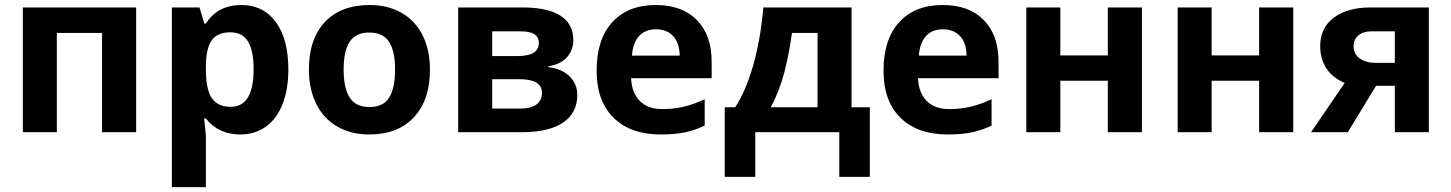

<svg xmlns="http://www.w3.org/2000/svg" viewBox="-20 -537 5896 780"><path d="M533.2 -506.8V0H394.5V-403.3H210.9V0H72.8V-506.8Z M956.5 9.3Q867.2 9.3 816.4 -55.7H809.1Q816.4 7.8 816.4 17.6V223.1H678.2V-506.8H790.5L810.1 -441.4H816.4Q864.7 -516.6 960 -516.6Q1049.8 -516.6 1100.6 -447.3Q1151.4 -377.9 1151.4 -254.4Q1151.4 -173.3 1127.7 -113.5Q1104 -53.7 1059.8 -22.2Q1015.6 9.3 956.5 9.3ZM915.5 -405.8Q864.3 -405.8 840.8 -374.3Q817.4 -342.8 816.4 -270.5V-255.4Q816.4 -173.8 840.6 -138.4Q864.7 -103 917.5 -103Q1010.3 -103 1010.3 -256.3Q1010.3 -331.1 987.5 -368.4Q964.8 -405.8 915.5 -405.8Z M1376 -254.4Q1376 -179.2 1400.6 -140.6Q1425.3 -102.1 1481.4 -102.1Q1536.6 -102.1 1560.8 -140.4Q1585 -178.7 1585 -254.4Q1585 -329.6 1560.5 -367.2Q1536.1 -404.8 1480.5 -404.8Q1425.3 -404.8 1400.6 -367.4Q1376 -330.1 1376 -254.4ZM1726.6 -254.4Q1726.6 -130.4 1661.4 -60.5Q1596.2 9.3 1479.5 9.3Q1406.2 9.3 1350.6 -22.7Q1294.9 -54.7 1264.9 -114.7Q1234.9 -174.8 1234.9 -254.4Q1234.9 -378.4 1299.8 -447.5Q1364.7 -516.6 1482.4 -516.6Q1555.2 -516.6 1611.1 -484.9Q1667 -453.1 1696.8 -393.6Q1726.6 -334 1726.6 -254.4Z M2309.1 -374Q2309.1 -333.5 2283.4 -304.7Q2257.8 -275.9 2208 -267.6V-264.2Q2261.7 -257.8 2293.5 -227.1Q2325.2 -196.3 2325.2 -151.4Q2325.2 -77.6 2267.1 -38.8Q2209 0 2101.1 0H1841.3V-506.8H2101.1Q2205.1 -506.8 2257.1 -473.1Q2309.1 -439.5 2309.1 -374ZM2181.6 -158.7Q2181.6 -188.5 2158.4 -201.9Q2135.3 -215.3 2089.4 -215.3H1979.5V-95.7H2091.8Q2135.7 -95.7 2158.7 -112.3Q2181.6 -128.9 2181.6 -158.7ZM2168.9 -363.3Q2168.9 -409.7 2095.7 -409.7H1979.5V-309.1H2079.6Q2123.5 -309.1 2146.2 -321.8Q2168.9 -334.5 2168.9 -363.3Z M2645 -418Q2601.1 -418 2575.9 -390.1Q2550.8 -362.3 2547.4 -311H2741.2Q2740.7 -362.3 2714.8 -390.1Q2689 -418 2645 -418ZM2664.6 9.3Q2542 9.3 2472.9 -58.3Q2403.8 -126 2403.8 -250Q2403.8 -377.4 2467.5 -447Q2531.2 -516.6 2644 -516.6Q2751.5 -516.6 2811.3 -455.3Q2871.1 -394 2871.1 -286.1V-219.2H2543.9Q2546.4 -160.2 2579.1 -127Q2611.8 -93.8 2670.9 -93.8Q2716.3 -93.8 2757.1 -103.3Q2797.9 -112.8 2842.8 -133.8V-26.9Q2806.2 -8.8 2764.9 0.2Q2723.6 9.3 2664.6 9.3Z M3301.3 -101.1V-403.3H3197.3Q3186 -318.8 3166.3 -243.2Q3146.5 -167.5 3111.3 -101.1ZM3513.7 181.6H3389.6V0H3048.3V181.6H2924.3V-101.1H2966.8Q3010.3 -168.5 3039.8 -271.5Q3069.3 -374.5 3081.1 -506.8H3439.5V-101.1H3513.7Z M3810.5 -418Q3766.6 -418 3741.5 -390.1Q3716.3 -362.3 3712.9 -311H3906.7Q3906.2 -362.3 3880.4 -390.1Q3854.5 -418 3810.5 -418ZM3830.1 9.3Q3707.5 9.3 3638.4 -58.3Q3569.3 -126 3569.3 -250Q3569.3 -377.4 3633.1 -447Q3696.8 -516.6 3809.6 -516.6Q3917 -516.6 3976.8 -455.3Q4036.6 -394 4036.6 -286.1V-219.2H3709.5Q3711.9 -160.2 3744.6 -127Q3777.3 -93.8 3836.4 -93.8Q3881.8 -93.8 3922.6 -103.3Q3963.4 -112.8 4008.3 -133.8V-26.9Q3971.7 -8.8 3930.4 0.2Q3889.2 9.3 3830.1 9.3Z M4287.6 -506.8V-312H4480.5V-506.8H4619.1V0H4480.5V-209H4287.6V0H4149.4V-506.8Z M4902.3 -506.8V-312H5095.2V-506.8H5233.9V0H5095.2V-209H4902.3V0H4764.2V-506.8Z M5455.6 0H5306.2L5442.9 -200.2Q5393.6 -220.7 5368.4 -259.3Q5343.3 -297.9 5343.3 -350.1Q5343.3 -423.3 5398.4 -465.1Q5453.6 -506.8 5548.8 -506.8H5784.7V0H5646.5V-188.5H5570.3ZM5479 -349.1Q5479 -317.4 5503.9 -299.6Q5528.8 -281.7 5569.3 -281.7H5646.5V-409.7H5551.3Q5517.6 -409.7 5498.3 -393.1Q5479 -376.5 5479 -349.1Z"/></svg>

Font: Bpm'online Open Sans
Style: Bold
Weight: 700
Foundry: Ascender Corporation
Version: Version 1.10